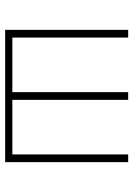

<svg xmlns="http://www.w3.org/2000/svg" viewBox="94 -612 518 746"><g transform="rotate(90 353.0 -239.0)"><path d="M96 0V-478H126V-28H338V-478H368V-28H580V-478H610V0Z"/></g></svg>

Font: Source Sans 3 VF
Style: Regular
Weight: 200
Designer: Paul D. Hunt
Foundry: Adobe
Version: Version 3.046;hotconv 1.0.118;makeotfexe 2.5.65603